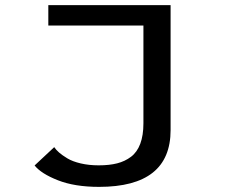

<svg xmlns="http://www.w3.org/2000/svg" viewBox="-20 -720 890 749"><path d="M645.5 -700V-212.5Q645.5 9 366.5 9Q271 9 205.8 -16.8Q140.5 -42.5 115 -74.5L191.5 -146Q198.5 -135.5 210.5 -125Q222.5 -114.5 242.8 -102.2Q263 -90 295 -82.5Q327 -75 365 -75Q406.5 -75 437 -82.8Q467.5 -90.5 491.2 -108.5Q515 -126.5 527.2 -159.2Q539.5 -192 539.5 -239V-620.5H168.5V-700Z"/></svg>

Font: League Mono Wide
Style: Regular
Weight: 400
Width: 8
Designer: Tyler Finck
Foundry: The League of Moveable Type / Tyler Finck
Version: Version 2.210